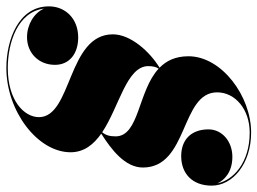

<svg xmlns="http://www.w3.org/2000/svg" viewBox="-142 -677 810 604"><g transform="rotate(90 263.0 -375.0)"><path d="M440 -192C440 -234.5 415.5 -264.5 381.5 -288.5C431 -320 488 -363 488 -419.5C488 -563 251.5 -537.5 251.5 -653C251.5 -710 305 -755.5 378 -755.5C472.5 -755.5 528 -704 538 -653.5C528.5 -675 503 -701 454.5 -701C405 -701 368 -668 368 -626C368 -570 402 -540 452 -540C507 -540 545 -575 545 -636C545 -702 476 -760 378 -760C263 -760 138 -667 138 -563C138 -522 152 -493.5 174 -472C124 -441.5 69 -381.5 69 -325C69 -182 329.5 -197 329.5 -92.5C329.5 -46.5 278 5.5 175 5.5C95 5.5 -1.5 -25.5 -12 -108.5C2 -76.5 39 -55 78 -55C127 -55 165 -91 165 -143C165 -189 129 -216 79 -216C19 -216 -19 -175 -19 -124C-19 -28 87 10 175 10C310 10 440 -88 440 -192ZM169 -436.5C169 -452 172 -462 177 -469C248 -403.5 390 -408.5 390 -333.5C390 -313.5 385.5 -301.5 377 -291.5C297 -345 169 -368 169 -436.5Z"/></g></svg>

Font: Bodoni* 36pt Fatface
Style: Italic
Weight: 900
Italic angle: -13°
Version: Version 2.3